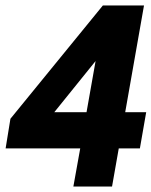

<svg xmlns="http://www.w3.org/2000/svg" viewBox="-22 -680 552 700"><path d="M386.5 0H245.5L270.5 -139H-1.5L16 -247L353 -660H503L434.5 -271H511L488 -139H411ZM293.5 -271 326.5 -457.5 176 -271Z"/></svg>

Font: Lucymar Sans
Style: Bold Italic
Weight: 700
Italic angle: -10°
Foundry: The League of Moveable Type (original font) / Main changes by Cristiano Sobral with portions from Mirco Monsees
Version: Version 2.00;August 30, 2020;FontCreator 13.0.0.2681 64-bit